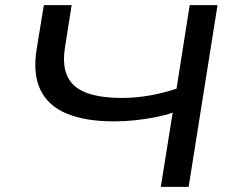

<svg xmlns="http://www.w3.org/2000/svg" viewBox="-20 -725 905 745"><path d="M604 0 650 -288Q622 -278 584.5 -270.5Q547 -263 505 -258.5Q463 -254 423 -254Q312 -254 239.5 -284Q167 -314 137 -376Q107 -438 122 -533L150 -705H258L232 -540Q216 -439 269 -392Q322 -345 453 -345Q506 -345 560.5 -354.5Q615 -364 665 -381L716 -705H824L712 0Z"/></svg>

Font: Nunito Sans 10pt Expanded Medium
Style: Italic
Weight: 500
Width: 7
Italic angle: -9°
Designer: Vernon Adams
Foundry: Vernon Adams
Version: Version 3.101;gftools[0.9.27]